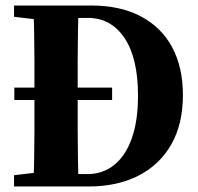

<svg xmlns="http://www.w3.org/2000/svg" viewBox="-20 -677 719 697"><path d="M387 -314H32V-359H387ZM31 0V-41L160 -56H177V0ZM101 0Q103 -46 104 -98Q105 -150 105 -204.5Q105 -259 105 -312V-350Q105 -401 105 -454Q105 -507 104 -559Q103 -611 101 -657H265Q264 -612 263 -560Q262 -508 262 -455Q262 -402 262 -350V-313Q262 -260 262 -205.5Q262 -151 263 -99Q264 -47 265 0ZM190 0V-45H297Q354 -45 395.5 -79Q437 -113 459 -176.5Q481 -240 481 -329Q481 -466 432 -539Q383 -612 299 -612H190V-657H311Q417 -657 491.5 -617.5Q566 -578 605 -505.5Q644 -433 644 -332Q644 -227 602 -153Q560 -79 483 -39.5Q406 0 301 0ZM31 -616V-657H177V-601H160Z"/></svg>

Font: Source Serif 4 36pt
Style: Bold
Weight: 700
Designer: Frank Grießhammer
Foundry: Adobe Systems Incorporated
Version: Version 4.004;hotconv 1.0.116;makeotfexe 2.5.65601